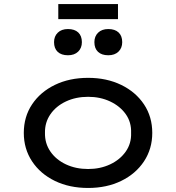

<svg xmlns="http://www.w3.org/2000/svg" viewBox="-20 -922 873 952"><path d="M417 10Q324 10 252 -25Q180 -60 139 -122Q98 -184 98 -263Q98 -343 139 -404.5Q180 -466 252 -501Q324 -536 417 -536Q509 -536 581 -501Q653 -466 694 -404.5Q735 -343 735 -263Q735 -184 694 -122Q653 -60 581 -25Q509 10 417 10ZM417 -84Q477 -84 526 -107Q575 -130 603.5 -170.5Q632 -211 630 -263Q632 -316 603.5 -356Q575 -396 526 -419Q477 -442 417 -442Q356 -442 307 -419Q258 -396 230 -355.5Q202 -315 203 -263Q202 -211 230 -170.5Q258 -130 307 -107Q356 -84 417 -84ZM517 -648Q484 -648 466 -665Q448 -682 448 -713Q448 -742 466.5 -760Q485 -778 517 -778Q550 -778 568 -761Q586 -744 586 -713Q586 -684 567.5 -666Q549 -648 517 -648ZM317 -648Q284 -648 266 -665Q248 -682 248 -713Q248 -742 266.5 -760Q285 -778 317 -778Q350 -778 368 -761Q386 -744 386 -713Q386 -684 367.5 -666Q349 -648 317 -648ZM269 -827V-902H565V-827Z"/></svg>

Font: Lexend Mega
Style: Regular
Weight: 400
Designer: Bonnie Shaver-Troup, Thomas Jockin
Foundry: Lexend
Version: Version 1.007